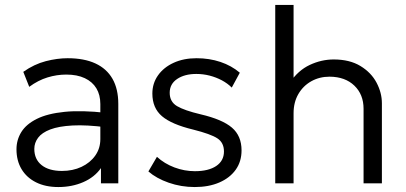

<svg xmlns="http://www.w3.org/2000/svg" viewBox="-20 -740 1639 775"><path d="M215.5 15Q163.5 15 125.5 -4Q87.5 -23 67 -57.2Q46.5 -91.5 46.5 -137.5Q46.5 -175.5 66.2 -207.2Q86 -239 128.8 -260.2Q171.5 -281.5 240.5 -288.5Q309.5 -295.5 408.5 -284.5L411 -226Q329.5 -236.5 273.2 -233.5Q217 -230.5 183 -217.5Q149 -204.5 133.8 -184Q118.5 -163.5 118.5 -139Q118.5 -97 148 -73.5Q177.5 -50 230 -50Q274 -50 309 -66.5Q344 -83 364.5 -112Q385 -141 385 -178.5V-320Q385 -357 369 -383.5Q353 -410 322.2 -424.5Q291.5 -439 247.5 -439Q209.5 -439 171.8 -427.5Q134 -416 98 -389.5L74 -450Q118 -481 164.5 -493Q211 -505 253 -505Q319.5 -505 365 -484Q410.5 -463 434 -422Q457.5 -381 457.5 -320.5V0H387.5V-61.5Q361.5 -24.5 316 -4.8Q270.5 15 215.5 15Z M766 15Q711 15 661 -2.5Q611 -20 579 -48L613.5 -107Q643.5 -79.5 684 -64.2Q724.5 -49 766.5 -49Q821.5 -49 852.8 -70Q884 -91 884 -128.5Q884 -164 857.5 -181.5Q831 -199 759.5 -217Q672.5 -238 633.8 -271Q595 -304 595 -362.5Q595 -403.5 617.8 -435.8Q640.5 -468 680.8 -486.5Q721 -505 773.5 -505Q825 -505 869.8 -490Q914.5 -475 948 -446.5L915.5 -386.5Q898.5 -403.5 875.5 -415.8Q852.5 -428 826.2 -434.8Q800 -441.5 772.5 -441.5Q725 -441.5 695 -421.2Q665 -401 665 -365.5Q665 -329 694.8 -311.5Q724.5 -294 790 -278.5Q877.5 -258 916.2 -224.8Q955 -191.5 955 -133Q955 -88 931.5 -55Q908 -22 865.5 -3.5Q823 15 766 15Z M1091 0V-720H1165V-392.5L1150.5 -407Q1183.5 -456 1230.5 -478Q1277.5 -500 1327 -500Q1391.5 -500 1435 -473.5Q1478.5 -447 1500 -406.2Q1521.5 -365.5 1521.5 -323V0H1447.5V-301Q1447.5 -358.5 1410.5 -394.2Q1373.5 -430 1310.5 -430.5Q1269.5 -430.5 1236.5 -412Q1203.5 -393.5 1184.2 -360.2Q1165 -327 1165 -283V0Z"/></svg>

Font: Geologica Roman ExtraLight
Style: Regular
Weight: 250
Designer: Sindre Bremnes, Frode Helland
Foundry: Monokrom Skriftforlag AS
Version: Version 1.010;gftools[0.9.28]